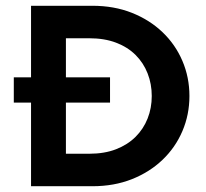

<svg xmlns="http://www.w3.org/2000/svg" viewBox="-20 -645 714 665"><path d="M87.5 0V-289.6H27.8V-377.1H87.5V-625H300Q375 -625 436.5 -600.7Q497.9 -576.4 542.7 -533.7Q587.5 -491 611.8 -434Q636.1 -377.1 636.1 -312.5Q636.1 -247.9 611.8 -191Q587.5 -134 542.7 -91.3Q497.9 -48.6 436.5 -24.3Q375 0 300 0ZM208.3 -112.5H288.9Q341.7 -112.5 381.9 -128.1Q422.2 -143.8 449.7 -171.2Q477.1 -198.6 491.3 -234.7Q505.6 -270.8 505.6 -312.5Q505.6 -354.2 491.3 -390.6Q477.1 -427.1 449.7 -454.5Q422.2 -481.9 381.9 -497.2Q341.7 -512.5 288.9 -512.5H208.3V-377.1H361.1V-289.6H208.3Z"/></svg>

Font: Afacad Flux
Style: Bold
Weight: 700
Designer: Kristian Moeller
Foundry: Dicotype
Version: Version 1.100